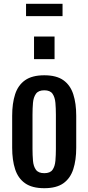

<svg xmlns="http://www.w3.org/2000/svg" viewBox="-20 -982 465 1010"><path d="M213 8Q149 8 112 -18Q75 -44 59.5 -92Q44 -140 44 -205V-373Q44 -438 59.5 -486Q75 -534 112 -560Q149 -586 213 -586Q277 -586 313.5 -560Q350 -534 365.5 -486Q381 -438 381 -373V-205Q381 -140 365.5 -92Q350 -44 313.5 -18Q277 8 213 8ZM213 -71Q244 -71 256.5 -89Q269 -107 271.5 -136.5Q274 -166 274 -198V-379Q274 -412 271.5 -441Q269 -470 256.5 -488.5Q244 -507 213 -507Q182 -507 169 -488.5Q156 -470 153.5 -441Q151 -412 151 -379V-198Q151 -166 153.5 -136.5Q156 -107 169 -89Q182 -71 213 -71ZM159 -671V-790H267V-671ZM117 -897V-962H309V-897Z"/></svg>

Font: Oswald
Style: Regular
Weight: 400
Designer: Vernon Adams
Foundry: Vernon Adams
Version: Version 4.103; ttfautohint (v1.8.3)